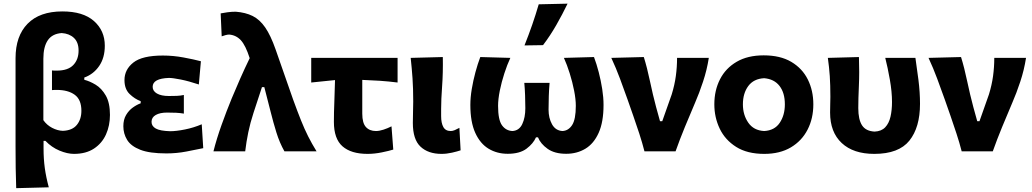

<svg xmlns="http://www.w3.org/2000/svg" viewBox="-20 -808 5508 1025"><path d="M66.5 196.5Q64.5 143 63.8 90.5Q63 38 63 -24V-497.5Q63 -615.5 127.2 -681.2Q191.5 -747 313 -747Q423.5 -747 481.5 -695.8Q539.5 -644.5 539.5 -564Q539.5 -499.5 509.5 -455.8Q479.5 -412 430 -394V-382Q458.5 -375 490.5 -355.8Q522.5 -336.5 544.8 -297.8Q567 -259 567 -194.5Q567 -137.5 545.8 -90.2Q524.5 -43 481.8 -14.8Q439 13.5 375 13.5Q339.5 13.5 297.5 -4Q255.5 -21.5 222.5 -56H212.5V-16Q212.5 40 219.2 89.2Q226 138.5 240.5 192ZM315.5 -109.5Q366 -111.5 390.2 -141.2Q414.5 -171 414.5 -216.5Q414.5 -276 379 -302Q343.5 -328 282.5 -328Q276.5 -328 270 -327.8Q263.5 -327.5 257.5 -327V-432Q264 -431 270.2 -431Q276.5 -431 283 -431Q342.5 -431 371 -460.5Q399.5 -490 399.5 -538Q399.5 -582.5 374.5 -605.8Q349.5 -629 309.5 -631.5Q259 -628 235.2 -593Q211.5 -558 211.5 -494.5V-166.5Q229.5 -140.5 258.2 -125.5Q287 -110.5 315.5 -109.5Z M868 11Q778.5 11 728.8 -8.5Q679 -28 658.8 -61Q638.5 -94 638.5 -134Q638.5 -169.5 653.2 -194.2Q668 -219 689.5 -234.2Q711 -249.5 731 -256.5V-268Q699.5 -279.5 672 -306Q644.5 -332.5 644.5 -380.5Q644.5 -436.5 691.8 -474Q739 -511.5 849.5 -511.5Q904.5 -511.5 959.8 -501.2Q1015 -491 1052.5 -481L1041.5 -357Q987.5 -375 944.8 -383.5Q902 -392 882 -392Q795 -389 795 -344.5Q795 -322 817.8 -308.8Q840.5 -295.5 881.5 -295.5Q904 -295.5 923.8 -296.2Q943.5 -297 961.5 -301V-201.5Q941.5 -205 920 -206Q898.5 -207 872 -207Q834 -207 811.5 -194.2Q789 -181.5 789 -157.5Q789 -134.5 811.8 -121.8Q834.5 -109 888.5 -107.5Q921 -107.5 967.2 -116.8Q1013.5 -126 1057 -144.5L1065 -17Q1027 -9 974.8 1Q922.5 11 868 11Z M1119.5 0Q1136.5 -67.5 1162.8 -141Q1189 -214.5 1217 -282.5Q1238 -333 1262.2 -388Q1286.5 -443 1313 -497.5Q1291 -566 1265.8 -593.2Q1240.5 -620.5 1203.5 -623.5Q1196 -623.5 1185 -620.8Q1174 -618 1163.5 -614L1158 -736.5Q1173.5 -739.5 1194.5 -742.5Q1215.5 -745.5 1238.5 -745.5Q1290.5 -741.5 1328.5 -722.8Q1366.5 -704 1395.8 -661.5Q1425 -619 1451 -545L1545 -276Q1568.5 -211.5 1587 -165.2Q1605.5 -119 1625 -80.2Q1644.5 -41.5 1670 0H1498.5Q1472.5 -46 1455.5 -101Q1438.5 -156 1425.5 -208.5L1391 -343H1378.5L1333.5 -206Q1316 -152.5 1305.5 -101.8Q1295 -51 1289 0Z M1942 13.5Q1854.5 13.5 1808.5 -26.8Q1762.5 -67 1762.5 -157.5Q1762.5 -208 1764.8 -261.8Q1767 -315.5 1768.5 -380.5L1641.5 -367.5V-499H2102.5V-367.5Q2055 -373.5 2007.2 -376.8Q1959.5 -380 1914 -381.5Q1914 -336.5 1914 -291.5Q1914 -246.5 1914 -201.5Q1914 -151 1933.5 -129.8Q1953 -108.5 1987 -108.5Q2005 -108.5 2027.2 -115.8Q2049.5 -123 2070 -133.5L2079.5 -9.5Q2057.5 -2.5 2018.2 5.5Q1979 13.5 1942 13.5Z M2337 13.5Q2266 13.5 2225 -25Q2184 -63.5 2184 -151.5Q2184 -187.5 2185 -212.5Q2186 -237.5 2186 -266Q2186 -337.5 2182.2 -390.8Q2178.5 -444 2172.5 -499L2344 -503.5Q2345.5 -418.5 2340.2 -347.2Q2335 -276 2335 -226.5V-188Q2335 -151 2346.8 -129.8Q2358.5 -108.5 2386.5 -108.5Q2396 -108.5 2407.5 -113.2Q2419 -118 2432.5 -125.5L2439 -5.5Q2421.5 0.5 2393 7Q2364.5 13.5 2337 13.5Z M2690.5 13Q2633.5 13 2588.5 -14Q2543.5 -41 2517.2 -98.8Q2491 -156.5 2491 -248Q2491 -287.5 2498.5 -332.5Q2506 -377.5 2518 -422Q2530 -466.5 2544 -503.5L2704.5 -499Q2687.5 -462.5 2672.5 -416.2Q2657.5 -370 2648.2 -324Q2639 -278 2639 -243Q2639 -168 2660 -139Q2681 -110 2716 -108.5Q2752 -111 2768.2 -145.8Q2784.5 -180.5 2784.5 -230Q2784.5 -263 2783.2 -298.8Q2782 -334.5 2779 -365.5H2914Q2911 -333 2909.8 -295.5Q2908.5 -258 2908.5 -222.5Q2908.5 -178 2927 -144.5Q2945.5 -111 2982.5 -108.5Q3014.5 -110 3034.2 -140.2Q3054 -170.5 3054 -243Q3054 -278 3045 -324Q3036 -370 3021.5 -416.2Q3007 -462.5 2990.5 -499L3151 -503.5Q3165 -466.5 3176.5 -422Q3188 -377.5 3195 -332.5Q3202 -287.5 3202 -248Q3202 -156.5 3176 -98.8Q3150 -41 3105 -14Q3060 13 3002.5 13Q2941 13 2903.5 -13.5Q2866 -40 2852 -75H2841.5Q2827 -41.5 2790.8 -14.2Q2754.5 13 2690.5 13ZM2780 -565.5Q2802 -620.5 2821 -675.2Q2840 -730 2856 -785L3010 -788.5Q2982.5 -731.5 2949.8 -674.2Q2917 -617 2879 -567Z M3420.5 0Q3408.5 -47 3392.8 -95Q3377 -143 3361 -189L3330 -277.5Q3310.5 -332.5 3289.8 -388.2Q3269 -444 3243.5 -499L3417 -503.5Q3434.5 -447.5 3449.8 -375Q3465 -302.5 3482.5 -237L3503.5 -161H3515.5L3566 -304Q3581.5 -354.5 3588 -402.2Q3594.5 -450 3594.5 -499H3764Q3754 -434.5 3733.2 -372Q3712.5 -309.5 3691.5 -261.5Q3663.5 -196 3636.2 -129.8Q3609 -63.5 3586.5 0Z M4060 13.5Q3969 13.5 3910 -23.8Q3851 -61 3822.2 -121.2Q3793.5 -181.5 3793.5 -251Q3793.5 -325.5 3823.8 -384.8Q3854 -444 3912.8 -478.2Q3971.5 -512.5 4057 -512.5Q4145.5 -512.5 4204.2 -477.8Q4263 -443 4292.5 -383.8Q4322 -324.5 4322 -251Q4322 -175.5 4291.2 -115.8Q4260.5 -56 4202 -21.2Q4143.5 13.5 4060 13.5ZM4059.5 -108.5Q4115 -111.5 4142.5 -152.2Q4170 -193 4170 -251Q4170 -312.5 4141.5 -349.2Q4113 -386 4059.5 -390.5Q4003.5 -387.5 3974.8 -348.8Q3946 -310 3946 -251Q3946 -194.5 3974.8 -153Q4003.5 -111.5 4059.5 -108.5Z M4647.5 13.5Q4535.5 13.5 4473.5 -44.5Q4411.5 -102.5 4411.5 -207Q4411.5 -231.5 4412.2 -251.5Q4413 -271.5 4413 -291Q4413 -354.5 4409.8 -402Q4406.5 -449.5 4399.5 -499L4565.5 -503.5Q4568.5 -420 4565.2 -349.8Q4562 -279.5 4562 -231Q4562 -170 4582 -139Q4602 -108 4649 -105.5Q4685.5 -107 4705.8 -128.5Q4726 -150 4734 -185.2Q4742 -220.5 4742 -263.5Q4742 -318 4730.5 -383Q4719 -448 4706 -499H4867Q4875 -446 4883.2 -381Q4891.5 -316 4891.5 -253.5Q4891.5 -128 4834.8 -57.2Q4778 13.5 4647.5 13.5Z M5114 0Q5102 -47 5086.2 -95Q5070.5 -143 5054.5 -189L5023.5 -277.5Q5004 -332.5 4983.2 -388.2Q4962.5 -444 4937 -499L5110.5 -503.5Q5128 -447.5 5143.2 -375Q5158.5 -302.5 5176 -237L5197 -161H5209L5259.5 -304Q5275 -354.5 5281.5 -402.2Q5288 -450 5288 -499H5457.5Q5447.5 -434.5 5426.8 -372Q5406 -309.5 5385 -261.5Q5357 -196 5329.8 -129.8Q5302.5 -63.5 5280 0Z"/></svg>

Font: Commissioner Flair
Style: Bold
Weight: 700
Designer: Kostas Bartsokas
Foundry: Kostas Bartsokas
Version: Version 1.000; ttfautohint (v1.8.3)